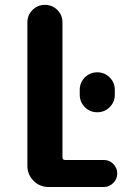

<svg xmlns="http://www.w3.org/2000/svg" viewBox="-20 -750 540 770"><path d="M440.4 -389.6V-370.1Q440.4 -340.8 419.9 -320.3Q399.4 -299.8 370.1 -299.8Q340.8 -299.8 320.3 -320.3Q299.8 -340.8 299.8 -370.1V-389.6Q299.8 -418.9 320.3 -439.5Q340.8 -460 370.1 -460Q399.4 -460 419.9 -439.5Q440.4 -418.9 440.4 -389.6ZM396.5 -108.4Q418.9 -108.4 434.6 -92.3Q450.2 -76.2 450.2 -54.2Q450.2 -32.2 434.1 -16.1Q418 0 396.5 0H174.8Q139.6 0 114.7 -24.9Q89.8 -49.8 89.8 -85V-660.2Q89.8 -689.5 110.4 -710Q130.9 -730.5 160.2 -730.5Q189.5 -730.5 210 -710Q230.5 -689.5 230.5 -660.2V-119.1Q230.5 -108.4 241.2 -108.4Z"/></svg>

Font: Rounded-X Mgen+ 1mn bold
Style: Bold
Weight: 700
Designer: [Source Han Sans]
Ryoko NISHIZUKA  (kana & ideographs); Paul D. Hunt (Latin, Greek & Cyrillic); Wenlong ZHANG  (bopomofo
Version: Version 1.059.20150602